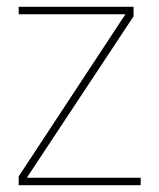

<svg xmlns="http://www.w3.org/2000/svg" viewBox="-20 -545 469 565"><path d="M35 0V-26L349 -503H35V-525H373V-497L59 -22H394V0Z"/></svg>

Font: Lexend Thin
Style: Regular
Weight: 100
Designer: Bonnie Shaver-Troup, Thomas Jockin
Foundry: Lexend
Version: Version 1.007; ttfautohint (v1.8.3)